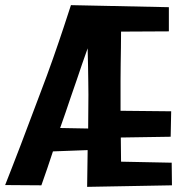

<svg xmlns="http://www.w3.org/2000/svg" viewBox="-45 -721 709 747"><path d="M-25 -1Q-14 -30 2 -70Q18 -110 36 -158Q54 -206 73 -256Q92 -306 110 -354Q138 -427 161.5 -494Q185 -561 203 -615.5Q221 -670 231 -701L612 -693V-599L426 -598Q426 -569 425.5 -536.5Q425 -504 424.5 -471.5Q424 -439 424 -408Q424 -377 424 -351V-290L621 -288L619 -189L425 -186L426 -92L623 -88L624 0L294 6L296 -137L161 -132Q150 -99 139 -66Q128 -33 116 0ZM298 -221 299 -352Q299 -371 298.5 -401.5Q298 -432 297.5 -466.5Q297 -501 296 -533Q285 -503 274.5 -472Q264 -441 253.5 -410Q243 -379 231 -345Q221 -315 210.5 -284.5Q200 -254 189 -223Z"/></svg>

Font: Truculenta ExtraBold
Style: Regular
Weight: 800
Version: Version 1.002